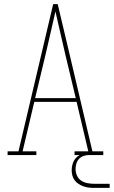

<svg xmlns="http://www.w3.org/2000/svg" viewBox="-20 -755 554 935"><path d="M17 0V-18H70L239 -735H261L319 -490L430 -18H483V0H343V-18H410L353 -259H147L90 -18H157V0ZM151 -277H349L298 -490Q286 -542 274 -594Q262 -646 250 -699Q238 -646 226 -594Q214 -542 202 -490ZM439 160Q426 160 412.5 158.5Q399 157 386.5 152.5Q374 148 363 141Q352 134 344 123.5Q336 113 332.5 100Q329 87 329 73Q329 57 334.5 40.5Q340 24 352 12Q364 0 380.5 -5Q397 -10 414 -10V0Q400 0 387 4.5Q374 9 365 18.5Q356 28 352 41.5Q348 55 348 68Q348 85 355 100.5Q362 116 376 125Q390 134 406.5 137Q423 140 439 140H514V160Z"/></svg>

Font: Iosevka Slab Thin
Style: Regular
Weight: 100
Monospace: yes
Designer: Belleve Invis
Foundry: Belleve Invis
Version: Version 11.1.0; ttfautohint (v1.8.3)